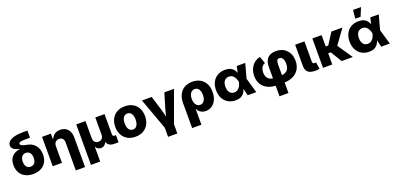

<svg xmlns="http://www.w3.org/2000/svg" viewBox="17 -1935 6846 3312"><g transform="rotate(-20 3439.5 -279.0)"><path d="M304.7 11.7Q223.6 11.7 162.6 -19Q101.6 -49.8 67.4 -107.9Q33.2 -166 33.2 -247.6Q33.2 -329.6 67.4 -380.4Q101.6 -431.2 162.6 -454.8Q223.6 -478.5 304.7 -478.5V-461.4Q259.8 -469.2 220.7 -478.8Q181.6 -488.3 152.3 -502Q123 -515.6 106.7 -536.4Q90.3 -557.1 90.3 -587.9Q90.3 -629.4 122.6 -660.9Q154.8 -692.4 221.4 -710Q288.1 -727.5 391.6 -727.5H463.4V-596.2H377Q328.6 -596.2 302.7 -591.6Q276.9 -586.9 266.8 -578.6Q256.8 -570.3 256.8 -558.1Q256.8 -546.9 265.4 -537.8Q273.9 -528.8 290.8 -521.5Q307.6 -514.2 333 -507.8Q358.4 -501.5 392.1 -495.1Q424.8 -488.3 457.8 -470.2Q490.7 -452.1 517.3 -422.1Q543.9 -392.1 560.1 -348.9Q576.2 -305.7 576.2 -248Q576.2 -166 542 -107.9Q507.8 -49.8 446.8 -19Q385.7 11.7 304.7 11.7ZM304.7 -122.6Q334 -122.6 356.7 -136Q379.4 -149.4 392.3 -177Q405.3 -204.6 405.3 -247.6Q405.3 -291.5 392.1 -319.6Q378.9 -347.7 356.4 -361.8Q334 -376 304.7 -376Q275.9 -376 252.9 -362.1Q230 -348.1 217 -319.8Q204.1 -291.5 204.1 -247.6Q204.1 -204.6 217 -177Q230 -149.4 252.7 -136Q275.4 -122.6 304.7 -122.6Z M833.5 -304.7V0H663.6V-539.1H825.2L827.6 -401.4H816.4Q837.4 -467.3 880.6 -507.1Q923.8 -546.9 996.6 -546.9Q1053.7 -546.9 1095.5 -521.7Q1137.2 -496.6 1160.2 -450.4Q1183.1 -404.3 1183.1 -342.3V204.1H1013.2V-309.1Q1013.2 -355 990 -380.6Q966.8 -406.2 925.3 -406.2Q897.9 -406.2 877.2 -394.3Q856.4 -382.3 845 -359.9Q833.5 -337.4 833.5 -304.7Z M1291.5 204.1V-539.1H1460.9V-226.6Q1460.9 -194.3 1472.4 -172.1Q1483.9 -149.9 1504.4 -138.4Q1524.9 -127 1551.8 -127Q1578.6 -127 1598.9 -138.4Q1619.1 -149.9 1630.4 -172.1Q1641.6 -194.3 1641.6 -226.6V-539.1H1811V-167Q1811 -148.9 1819.8 -139.9Q1828.6 -130.9 1847.2 -130.9H1872.1V0H1792.5Q1720.2 0 1684.8 -37.8Q1649.4 -75.7 1649.4 -146.5V-195.8H1675.3Q1675.3 -141.1 1664.6 -105.2Q1653.8 -69.3 1636.5 -48.3Q1619.1 -27.3 1598.4 -18.6Q1577.6 -9.8 1557.6 -9.8Q1536.1 -9.8 1514.6 -18.6Q1493.2 -27.3 1475.3 -48.3Q1457.5 -69.3 1446.5 -105.2Q1435.5 -141.1 1435.5 -195.8H1460.9V204.1Z M2182.6 10.7Q2098.6 10.7 2037.1 -24.2Q1975.6 -59.1 1942.4 -121.8Q1909.2 -184.6 1909.2 -268.1Q1909.2 -351.6 1942.4 -414.3Q1975.6 -477.1 2037.1 -512Q2098.6 -546.9 2182.6 -546.9Q2267.1 -546.9 2328.4 -512Q2389.6 -477.1 2422.9 -414.3Q2456.1 -351.6 2456.1 -268.1Q2456.1 -184.6 2422.9 -121.8Q2389.6 -59.1 2328.4 -24.2Q2267.1 10.7 2182.6 10.7ZM2182.6 -120.6Q2214.8 -120.6 2237.3 -138.9Q2259.8 -157.2 2271.5 -190.4Q2283.2 -223.6 2283.2 -268.6Q2283.2 -314 2271.5 -346.9Q2259.8 -379.9 2237.3 -397.9Q2214.8 -416 2182.6 -416Q2150.9 -416 2128.2 -397.9Q2105.5 -379.9 2093.8 -346.9Q2082 -314 2082 -268.6Q2082 -223.6 2093.8 -190.4Q2105.5 -157.2 2128.2 -138.9Q2150.9 -120.6 2182.6 -120.6Z M2710 44.9 2498 -539.1H2676.8L2756.8 -278.8Q2772.9 -226.1 2785.6 -171.6Q2798.3 -117.2 2811 -57.6H2777.8Q2790.5 -117.2 2802.7 -171.4Q2814.9 -225.6 2830.6 -278.8L2909.2 -539.1H3085.9L2873.5 44.9ZM2707 204.1V-3.4H2877V204.1Z M3148.9 204.1V-255.4Q3148.9 -344.2 3181.6 -409.7Q3214.4 -475.1 3275.1 -511Q3335.9 -546.9 3420.9 -546.9Q3502.4 -546.9 3563.5 -513.4Q3624.5 -480 3658.9 -416.5Q3693.4 -353 3693.4 -262.7Q3693.4 -178.7 3664.3 -117.7Q3635.3 -56.6 3585.4 -23.9Q3535.6 8.8 3473.6 8.8Q3433.6 8.8 3403.8 -4.4Q3374 -17.6 3353.8 -39.1Q3333.5 -60.5 3322.3 -85.9H3318.8V204.1ZM3418.5 -124.5Q3450.7 -124.5 3473.1 -142.6Q3495.6 -160.6 3507.6 -193.4Q3519.5 -226.1 3519.5 -270Q3519.5 -313.5 3507.8 -345.9Q3496.1 -378.4 3473.6 -396Q3451.2 -413.6 3418.5 -413.6Q3386.2 -413.6 3362.8 -396.2Q3339.4 -378.9 3326.7 -346.7Q3314 -314.5 3314 -270Q3314 -226.1 3326.7 -193.4Q3339.4 -160.6 3362.5 -142.6Q3385.7 -124.5 3418.5 -124.5Z M4021 11.7Q3941.9 11.7 3882.8 -23.4Q3823.7 -58.6 3791.5 -121.3Q3759.3 -184.1 3759.3 -268.1Q3759.3 -352.5 3791.7 -415Q3824.2 -477.5 3883.3 -512.2Q3942.4 -546.9 4022.9 -546.9Q4079.6 -546.9 4116.7 -530.5Q4153.8 -514.2 4176 -487.3Q4198.2 -460.4 4210.4 -428Q4222.7 -395.5 4229 -364.3H4276.9L4320.8 -276.4L4400.9 0H4242.7L4179.7 -271Q4172.4 -302.7 4160.9 -328.9Q4149.4 -355 4133.3 -374Q4117.2 -393.1 4095.7 -403.3Q4074.2 -413.6 4046.4 -413.6Q4010.3 -413.6 3984.4 -396.5Q3958.5 -379.4 3944.8 -347.2Q3931.2 -314.9 3931.2 -269.5Q3931.2 -224.1 3944.6 -191.7Q3958 -159.2 3982.9 -141.8Q4007.8 -124.5 4043 -124.5Q4071.3 -124.5 4093.8 -135.7Q4116.2 -147 4133.3 -166.5Q4150.4 -186 4161.9 -212.2Q4173.3 -238.3 4179.7 -268.1L4238.3 -539.1H4394L4320.3 -268.1L4275.9 -181.2H4227.1Q4219.7 -149.4 4208 -115.5Q4196.3 -81.5 4174.6 -52.7Q4152.8 -23.9 4116 -6.1Q4079.1 11.7 4021 11.7Z M4752.4 204.1V-336.4Q4752.4 -398.4 4773.4 -446.8Q4794.4 -495.1 4840.3 -522.7Q4886.2 -550.3 4960.9 -550.3Q5040 -550.3 5098.6 -515.9Q5157.2 -481.4 5189.9 -419.9Q5222.7 -358.4 5222.7 -276.9Q5222.7 -189 5183.6 -124.3Q5144.5 -59.6 5070.3 -23.9Q4996.1 11.7 4889.2 11.7H4786.6Q4680.7 11.7 4608.2 -23.9Q4535.6 -59.6 4498.5 -123.5Q4461.4 -187.5 4461.4 -271Q4461.4 -340.8 4486.6 -399.2Q4511.7 -457.5 4557.9 -496.8Q4604 -536.1 4667 -549.3L4712.4 -419.9Q4687 -413.1 4668 -393.6Q4648.9 -374 4638.2 -344Q4627.4 -314 4627.4 -275.4Q4627.4 -229.5 4644.3 -195.1Q4661.1 -160.6 4696.3 -141.6Q4731.4 -122.6 4786.6 -122.6H4889.2Q4946.3 -122.6 4982.7 -141.6Q5019 -160.6 5036.6 -196.8Q5054.2 -232.9 5054.2 -284.7Q5054.2 -323.7 5044.7 -353.3Q5035.2 -382.8 5016.8 -399.4Q4998.5 -416 4972.7 -416Q4947.3 -416 4935.5 -400.4Q4923.8 -384.8 4920.4 -359.4Q4917 -334 4917 -304.7V204.1Z M5489.3 2.4Q5396 2.4 5353 -34.4Q5310.1 -71.3 5310.1 -149.9V-539.1H5480V-168.5Q5480 -147 5489.3 -137Q5498.5 -127 5518.6 -127Q5528.3 -127 5534.2 -127.4Q5540 -127.9 5544.4 -129.4L5564.5 -7.8Q5552.7 -4.4 5533.2 -1Q5513.7 2.4 5489.3 2.4Z M5795.4 -539.1V0H5625.5V-539.1ZM6178.2 -539.1 5937 -205.1H5759.8L5756.3 -330.1H5841.3L5975.1 -539.1ZM5967.8 0 5839.8 -211.9 5977.1 -288.1 6172.4 0Z M6471.7 11.7Q6392.6 11.7 6333.5 -23.4Q6274.4 -58.6 6242.2 -121.3Q6210 -184.1 6210 -268.1Q6210 -352.5 6242.4 -415Q6274.9 -477.5 6334 -512.2Q6393.1 -546.9 6473.6 -546.9Q6530.3 -546.9 6567.4 -530.5Q6604.5 -514.2 6626.7 -487.3Q6648.9 -460.4 6661.1 -428Q6673.3 -395.5 6679.7 -364.3H6727.5L6771.5 -276.4L6851.6 0H6693.4L6630.4 -271Q6623 -302.7 6611.6 -328.9Q6600.1 -355 6584 -374Q6567.9 -393.1 6546.4 -403.3Q6524.9 -413.6 6497.1 -413.6Q6460.9 -413.6 6435.1 -396.5Q6409.2 -379.4 6395.5 -347.2Q6381.8 -314.9 6381.8 -269.5Q6381.8 -224.1 6395.3 -191.7Q6408.7 -159.2 6433.6 -141.8Q6458.5 -124.5 6493.7 -124.5Q6522 -124.5 6544.4 -135.7Q6566.9 -147 6584 -166.5Q6601.1 -186 6612.5 -212.2Q6624 -238.3 6630.4 -268.1L6689 -539.1H6844.7L6771 -268.1L6726.6 -181.2H6677.7Q6670.4 -149.4 6658.7 -115.5Q6647 -81.5 6625.2 -52.7Q6603.5 -23.9 6566.7 -6.1Q6529.8 11.7 6471.7 11.7ZM6438 -606 6454.1 -761.7H6600.6L6535.6 -606Z"/></g></svg>

Font: Inter 18pt ExtraBold
Style: Regular
Weight: 800
Designer: Rasmus Andersson
Foundry: rsms
Version: Version 4.001;git-66647c0bb